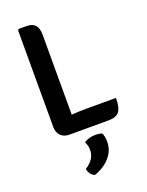

<svg xmlns="http://www.w3.org/2000/svg" viewBox="-175 -773 867 1135"><g transform="rotate(-20 258.0 -205.0)"><path d="M491.5 -108.5Q491.5 -46 471.8 -22.2Q452 1.5 405.5 1.5H158Q125 1.5 104.8 -18.5Q84.5 -38.5 84.5 -75V-681.5L91 -688.5H138.5Q176.5 -688.5 194.2 -669Q212 -649.5 212 -607.5V-105Q259 -108.5 302.5 -108.5ZM344 61.5Q354.5 83.5 354.5 116.5Q354.5 171 318 213.2Q281.5 255.5 219.5 277Q204.5 272 194 257.8Q183.5 243.5 180.5 225.5Q243 186.5 243 128Q243 100.5 230 75.5Q260 55 303 55Q325 55 344 61.5Z"/></g></svg>

Font: Signika Negative SemiBold
Style: Regular
Weight: 600
Designer: Anna Giedryś
Foundry: Anna Giedryś
Version: Version 2.000; ttfautohint (v1.8.3) -l 8 -r 50 -G 200 -x 9 -